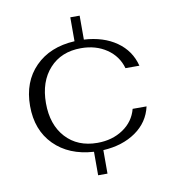

<svg xmlns="http://www.w3.org/2000/svg" viewBox="-82 -780 782 869"><g transform="rotate(-10 309.5 -346.0)"><path d="M505 -252H569Q553 -181 492 -138.5Q431 -96 342 -91V17H299V-91Q185 -98 117.5 -166Q50 -234 50 -345Q50 -456 117.5 -524.5Q185 -593 299 -599V-709H342V-599Q431 -594 491 -552Q551 -510 569 -439H505Q489 -496 439.5 -529.5Q390 -563 322 -563Q231 -563 177 -503.5Q123 -444 123 -345Q123 -246 177 -187Q231 -128 322 -128Q390 -128 440 -161.5Q490 -195 505 -252Z"/></g></svg>

Font: Fahkwang Light
Style: Regular
Weight: 300
Version: Version 1.000; ttfautohint (v1.6)